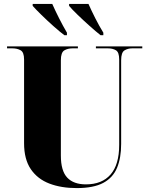

<svg xmlns="http://www.w3.org/2000/svg" viewBox="-20 -951 762 981"><path d="M372 10Q293 10 232.5 -13Q172 -36 137.5 -86.5Q103 -137 103 -219V-647Q103 -684 85.5 -694Q68 -704 43 -704H16V-714H378V-704H351Q326 -704 308.5 -693.5Q291 -683 291 -643V-156Q291 -78 323.5 -43.5Q356 -9 419 -9Q501 -9 545 -59.5Q589 -110 589 -211V-647Q589 -684 572.5 -694Q556 -704 531 -704H470V-714H707V-704H656Q633 -704 616 -693.5Q599 -683 599 -643V-216Q599 -144 578 -93.5Q557 -43 507.5 -16.5Q458 10 372 10ZM309 -771Q285 -789 252.5 -818Q220 -847 191 -875.5Q162 -904 147 -921V-931H247Q262 -897 282 -857.5Q302 -818 322 -784V-771ZM494 -771Q471 -789 438.5 -818Q406 -847 376.5 -875.5Q347 -904 333 -921V-931H432Q447 -897 467 -857.5Q487 -818 508 -784V-771Z"/></svg>

Font: Noto Serif Display SemiCondensed Black
Style: Regular
Weight: 900
Width: 4
Designer: Monotype Design Team
Foundry: Monotype Imaging Inc.
Version: Version 2.009